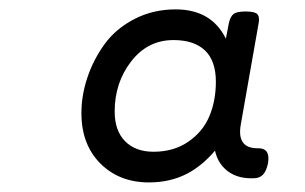

<svg xmlns="http://www.w3.org/2000/svg" viewBox="-20 -610 640 403"><path d="M150.9 -372.6Q150.9 -306.6 190.7 -266.8Q230.5 -227.1 292.5 -227.1Q337.4 -227.1 373 -245.6Q408.7 -264.2 439.9 -304.2L428.7 -312.5Q430.7 -275.9 451.9 -255.9Q473.1 -235.8 506.8 -235.8H511.7Q524.9 -235.8 532 -243.4Q539.1 -251 542.5 -267.1Q547.9 -298.8 522.5 -298.8H520.5Q476.6 -298.8 485.4 -348.6L522.9 -561.5Q525.4 -575.2 519.8 -580.6Q514.2 -585.9 495.6 -585.9Q477.1 -585.9 470.2 -580.6Q463.4 -575.2 460.4 -561.5L454.1 -528.8Q423.8 -590.3 348.6 -590.3Q301.3 -590.3 262.2 -570.1Q223.1 -549.8 199.7 -517.6Q176.3 -485.4 163.6 -447.8Q150.9 -410.2 150.9 -372.6ZM433.1 -438.5Q433.1 -398.4 419.4 -366Q405.8 -333.5 375.2 -312.5Q344.7 -291.5 302.2 -291.5Q264.2 -291.5 242.4 -313.7Q220.7 -335.9 220.7 -376Q220.7 -436.5 255.4 -481.2Q290 -525.9 344.2 -525.9Q387.2 -525.9 410.2 -504.2Q433.1 -482.4 433.1 -438.5Z"/></svg>

Font: Courier Prime Code
Style: Italic
Weight: 400
Italic angle: -10°
Designer: Alan Dague-Greene
Foundry: Quote-Unquote Apps
Version: Version 3.18